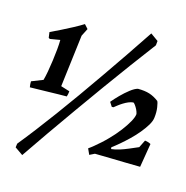

<svg xmlns="http://www.w3.org/2000/svg" viewBox="-116 -815 999 1030"><g transform="rotate(15 383.0 -300.0)"><path d="M43.6 -257.3Q42.1 -265.8 41.4 -273.9Q40.6 -281.9 41.1 -290L104.3 -315Q109.8 -334.4 115.3 -364.5Q120.8 -394.6 125.3 -428.4Q129.8 -462.2 132.8 -493.1Q135.7 -524 135.7 -545.1L79.7 -535.7L72.7 -540.1L68.5 -570.8Q95.9 -584 126.8 -599.2Q157.7 -614.4 187.8 -630.6Q217.9 -646.7 241.4 -661.5L261.6 -639.1L240.1 -596.7L204.6 -306.8L253.7 -291.5Q253.2 -284.5 251.7 -276.6Q250.2 -268.8 247.7 -261.3Q227.1 -261.3 201 -260.8Q174.9 -260.3 146.5 -259.5Q118 -258.8 91.6 -258.3Q65.2 -257.8 43.6 -257.3ZM98.1 104.4 53.4 73.4 56.3 52.2Q92.6 7.4 133.5 -45.8Q174.4 -99 218.5 -159Q262.7 -219 309.5 -284.8Q356.3 -350.7 404.4 -420.1Q452.5 -489.5 501.4 -561.2Q550.2 -633 598.2 -705.2L640.9 -674.6L638.5 -650Q591.1 -587 536.2 -513.1Q481.3 -439.2 423.8 -359.1Q366.4 -279 308.8 -198.2Q251.1 -117.3 197.7 -40.3Q144.3 36.7 98.1 104.4ZM445.1 10.4 430.3 -22Q443.9 -31.4 459.1 -44Q474.4 -56.5 491.5 -71.9Q508.6 -87.2 525.7 -104.8Q555.9 -135.6 579.4 -166.5Q602.9 -197.4 617.4 -223.6Q631.8 -249.7 633.2 -266.7Q630.8 -279.2 624.8 -291.1Q618.8 -303 612.1 -312.1Q605.4 -321.2 601.5 -322.6Q588.8 -321.6 574.9 -315.9Q561 -310.1 547.6 -301.7Q534.2 -293.4 523.2 -284.8Q512.1 -276.3 504.2 -269.9H495.1L479.8 -293.7Q495.8 -313.1 518.3 -335.8Q540.9 -358.6 564.6 -377Q588.4 -395.5 606 -399.8Q644.6 -399.8 670.8 -391.4Q697.1 -383.1 722.4 -363.8Q726.9 -358 731.1 -331.1Q735.3 -304.2 731.3 -273.3Q729.3 -253.8 715.2 -230.3Q701 -206.9 680.4 -181.9Q659.8 -157 635.9 -134.1Q612 -111.1 589.1 -91.7Q566.2 -72.2 549.2 -60.1L550.1 -50.1Q572.7 -52.6 595.5 -59.8Q618.3 -67.1 642.8 -77.4Q667.3 -87.7 693.6 -99.2L714.5 -141.2Q723.1 -140.2 731.4 -137.8Q739.7 -135.3 747.3 -130.9L725.4 1.4Q683.4 1 641.2 0Q599 -1 557 -2Q515.1 -3 473.1 -3.5Z"/></g></svg>

Font: Labrada
Style: Italic
Weight: 400
Italic angle: -7°
Designer: Mercedes Jáuregui
Foundry: Omnibus-Type Team
Version: Version 1.000